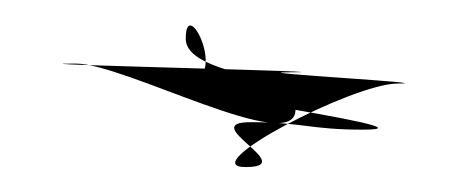

<svg xmlns="http://www.w3.org/2000/svg" viewBox="-20 -364 376 154"><path d="M211 -306C283 -306 -31 -313 41 -313C80 -313 217 -238 217 -276C217 -306 129 -303 129 -333C129 -370 165 -298 129 -298C54 -298 345 -260 271 -260C229 -260 222 -266 181 -266C137 -266 221 -230 177 -230C135 -230 263 -297 299 -297C337 -297 173 -306 211 -306Z"/></svg>

Font: CiSf CamouflageKit II
Style: Regular
Weight: 400
Version: Version 1